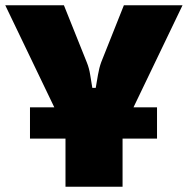

<svg xmlns="http://www.w3.org/2000/svg" viewBox="-30 -710 714 730"><path d="M567 -302V-183H84V-302ZM664 -690 431 -205H223L-10 -690H213L300 -473Q309 -451 313 -425Q317 -399 321 -376H334Q338 -399 342.5 -425.5Q347 -452 355 -474L441 -690ZM436 -328V0H219V-328Z"/></svg>

Font: Exo 2 Black
Style: Regular
Weight: 900
Designer: Natanael Gama
Foundry: Natanael Gama
Version: Version 2.010